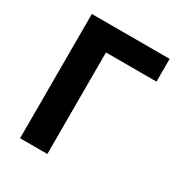

<svg xmlns="http://www.w3.org/2000/svg" viewBox="-173 -869 939 994"><g transform="rotate(30 296.0 -371.5)"><path d="M89 0V-743H554V-607H252V0Z"/></g></svg>

Font: Noto Sans KR ExtraBold
Style: Regular
Weight: 800
Designer: Ryoko NISHIZUKA  (kana, bopomofo & ideographs); Paul D. Hunt (Latin, Greek & Cyrillic); Sandoll Communications , Soo-you
Foundry: Adobe
Version: Version 2.004-H2;hotconv 1.0.118;makeotfexe 2.5.65603